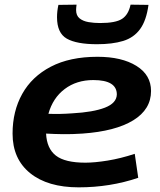

<svg xmlns="http://www.w3.org/2000/svg" viewBox="-20 -795 686 825"><path d="M574 -31Q453 10 318 10Q185 10 109.5 -51Q34 -112 34 -221Q34 -317 75.5 -391.5Q117 -466 198.5 -508.5Q280 -551 399 -551Q503 -551 566 -512Q629 -473 629 -404Q629 -325 552.5 -278Q476 -231 334 -221Q290 -218 251 -218.5Q212 -219 178 -221Q181 -157 220 -126.5Q259 -96 347 -96Q387 -96 442.5 -105Q498 -114 559 -134ZM381 -451Q309 -451 258 -412.5Q207 -374 188 -306Q212 -305 237.5 -305.5Q263 -306 290 -308Q381 -313 431 -332.5Q481 -352 482 -389Q482 -451 381 -451ZM397 -605Q309 -605 267 -629Q225 -653 225 -721Q225 -747 231 -774L309 -775Q308 -768 307.5 -762Q307 -756 307 -752Q307 -728 322 -716Q337 -704 360.5 -700Q384 -696 410 -696Q477 -696 504.5 -714Q532 -732 541 -775L618 -774Q609 -707 582 -670Q555 -633 509 -619Q463 -605 397 -605Z"/></svg>

Font: Georama Extended SemiBold
Style: Italic
Weight: 600
Width: 7
Italic angle: -9°
Designer: Jean-Baptiste Levee
Foundry: Production Type
Version: Version 1.000